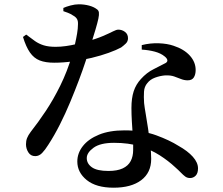

<svg xmlns="http://www.w3.org/2000/svg" viewBox="-20 -821 1040 894"><path d="M509 53Q428 53 384 17.5Q340 -18 340 -69Q340 -108 366 -141Q392 -174 441 -194Q490 -214 560 -214Q645 -214 707.5 -191Q770 -168 811 -142Q854 -118 878 -91Q902 -64 902 -37Q902 -14 891 -3Q880 8 865 8Q852 8 842.5 1Q833 -6 822 -17.5Q811 -29 795 -43Q764 -72 723.5 -98Q683 -124 631 -140Q579 -156 511 -156Q447 -156 415.5 -133Q384 -110 384 -85Q384 -59 408 -42Q432 -25 485 -25Q526 -25 551.5 -37Q577 -49 588.5 -71Q600 -93 600 -122Q601 -151 598.5 -185.5Q596 -220 594 -254.5Q592 -289 592 -318Q592 -364 602.5 -396Q613 -428 636 -453Q663 -483 695.5 -499Q728 -515 752 -528Q761 -534 759 -542Q757 -550 747 -558Q729 -573 701 -580.5Q673 -588 640 -590V-611Q680 -621 719.5 -619.5Q759 -618 788 -608Q837 -592 864 -562Q891 -532 891 -495Q891 -474 882.5 -460.5Q874 -447 854 -447Q838 -447 823 -453Q808 -459 791 -465Q774 -471 749 -470Q725 -468 702 -459.5Q679 -451 666 -434Q652 -418 650.5 -394Q649 -370 651 -341Q653 -322 658.5 -290.5Q664 -259 669.5 -222Q675 -185 679.5 -148Q684 -111 684 -81Q684 -17 637.5 18Q591 53 509 53ZM144 -94Q123 -94 112 -111.5Q101 -129 101 -149Q101 -165 106 -178Q111 -191 123 -207Q157 -250 193 -304Q229 -358 261 -423Q293 -488 315 -562Q323 -589 329 -615Q335 -641 339 -665Q343 -689 343 -707Q344 -723 338.5 -732.5Q333 -742 320 -749Q308 -757 296 -761.5Q284 -766 275 -769V-784Q288 -790 308.5 -795.5Q329 -801 347 -801Q372 -801 394.5 -795Q417 -789 431 -778Q439 -773 440.5 -763Q442 -753 438 -734Q434 -715 424.5 -683Q415 -651 399 -600Q392 -577 379 -537Q366 -497 347.5 -448Q329 -399 307 -346Q285 -293 259 -241.5Q233 -190 205 -147Q190 -123 176 -108.5Q162 -94 144 -94ZM232 -529Q192 -529 165 -539.5Q138 -550 119.5 -576.5Q101 -603 87 -649L102 -660Q124 -643 142.5 -630Q161 -617 183.5 -610Q206 -603 239 -603Q262 -603 287 -606.5Q312 -610 334.5 -615.5Q357 -621 372 -624Q429 -640 460 -653.5Q491 -667 506.5 -675Q522 -683 531 -683Q548 -683 562 -672.5Q576 -662 576 -643Q576 -628 565.5 -618Q555 -608 544 -600Q522 -588 486 -575Q450 -562 406.5 -551.5Q363 -541 318 -535Q273 -529 232 -529Z"/></svg>

Font: Noto Serif JP ExtraLight SemiBold
Style: Regular
Weight: 600
Version: Version 2.003-H1;hotconv 1.1.1;makeotfexe 2.6.0